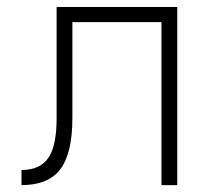

<svg xmlns="http://www.w3.org/2000/svg" viewBox="-20 -538 626 558"><path d="M42.5 0V-43.9Q96.2 -43.9 120.4 -79.1Q144.5 -114.3 144.5 -192.4V-517.6H495.1V0H449.2V-473.6H190.4V-195.8Q190.4 -92.8 155.5 -46.4Q120.6 0 42.5 0Z"/></svg>

Font: Cascadia Mono ExtraLight
Style: Regular
Weight: 200
Monospace: yes
Designer: Aaron Bell
Foundry: Saja Typeworks
Version: Version 2404.023; ttfautohint (v1.8.4)